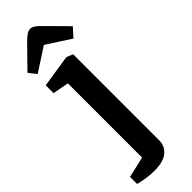

<svg xmlns="http://www.w3.org/2000/svg" viewBox="-302 -725 900 900"><g transform="rotate(-45 148.0 -274.5)"><path d="M95 167Q63 167 35.5 162Q8 157 -7 153V106L97 82V-410L17 -425V-477L179 -502L211 -489V81Q211 120 182 143.5Q153 167 95 167ZM264 -540 145 -617 28 -541 -2 -579 101 -684Q115 -698 128 -707Q141 -716 153 -716Q163 -716 174 -709Q185 -702 196 -691L303 -583Z"/></g></svg>

Font: Faustina SemiBold
Style: Regular
Weight: 600
Designer: Alfonso Garcia
Foundry: http://www.omnibus-type.com
Version: Version 1.200